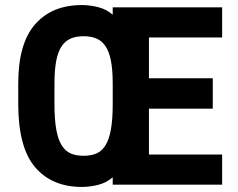

<svg xmlns="http://www.w3.org/2000/svg" viewBox="-20 -729 940 758"><path d="M303 9Q185 9 118.5 -69Q52 -147 52 -319V-399Q52 -557 118.5 -633Q185 -709 303 -709Q336 -709 368.5 -700.5Q401 -692 425 -671V-700H857V-581H568V-420H820V-300H568V-119H857V0H425V-29Q401 -8 368.5 0.5Q336 9 303 9ZM310 -114Q339 -114 360.5 -123Q382 -132 396.5 -155.5Q411 -179 418 -218.5Q425 -258 425 -319V-399Q425 -453 418 -489Q411 -525 396.5 -546.5Q382 -568 360.5 -577Q339 -586 310 -586Q281 -586 259.5 -577Q238 -568 223.5 -546.5Q209 -525 202 -489Q195 -453 195 -399V-319Q195 -258 202 -218.5Q209 -179 223.5 -155.5Q238 -132 259.5 -123Q281 -114 310 -114Z"/></svg>

Font: Golos UI VF
Style: Regular
Weight: 400
Designer: A.Korolkova, Vitaly Kuzmin
Foundry: ParaType Ltd
Version: Version 2.000